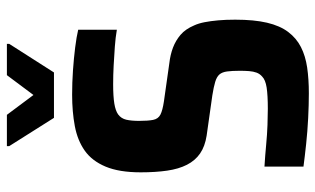

<svg xmlns="http://www.w3.org/2000/svg" viewBox="-204 -726 938 571"><g transform="rotate(-90 265.5 -441.0)"><path d="M273 8Q239 8 199.5 6Q160 4 122.5 0Q85 -4 55 -8V-124Q88 -122 119.5 -119Q151 -116 179 -115Q207 -114 227 -114Q267 -114 290 -117.5Q313 -121 323 -131Q331 -138 334.5 -147.5Q338 -157 339 -169.5Q340 -182 340 -197Q340 -220 338 -235Q336 -250 329 -258Q322 -266 307 -270.5Q292 -275 267 -279L147 -296Q115 -301 94 -315.5Q73 -330 60.5 -354.5Q48 -379 43 -413.5Q38 -448 38 -492Q38 -556 55 -596.5Q72 -637 102.5 -658.5Q133 -680 175.5 -688Q218 -696 269 -696Q305 -696 341 -693.5Q377 -691 409 -687Q441 -683 462 -678V-563Q439 -567 411.5 -569Q384 -571 355.5 -572.5Q327 -574 300 -574Q264 -574 242.5 -570.5Q221 -567 210 -559Q198 -550 194.5 -535Q191 -520 191 -497Q191 -470 194 -455Q197 -440 209.5 -433.5Q222 -427 249 -423L362 -407Q388 -404 409 -396Q430 -388 447 -373.5Q464 -359 475 -333Q481 -320 484.5 -302Q488 -284 490 -261.5Q492 -239 492 -211Q492 -155 483 -116.5Q474 -78 455.5 -53.5Q437 -29 410.5 -15.5Q384 -2 349.5 3Q315 8 273 8ZM200 -750 116 -883V-890H209L268 -811L327 -890H420V-883L335 -750Z"/></g></svg>

Font: Saira SemiCondensed
Style: Bold
Weight: 700
Width: 4
Designer: Hector Gatti with collaboration of the Omnibus-Type team
Foundry: Omnibus-Type
Version: Version 1.101